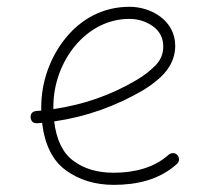

<svg xmlns="http://www.w3.org/2000/svg" viewBox="-20 -526 622 557"><path d="M493.7 -50.8C501 -57.1 501 -68.8 494.6 -76.2C488.3 -83.5 476.6 -83.5 469.2 -77.1C427.7 -39.6 370.6 -24.9 310.1 -24.9C263.2 -24.9 224.1 -36.1 193.4 -59.1C162.6 -81.5 143.6 -119.6 137.2 -173.8C229.5 -187 315.9 -217.8 396.5 -265.1C408.7 -272.5 421.9 -281.7 436 -293.5C464.8 -316.9 488.3 -349.6 488.3 -393.1C488.3 -465.8 419.9 -506.3 355.5 -506.3C279.3 -506.3 215.3 -471.2 170.4 -415.5C125 -359.9 99.6 -287.6 99.6 -214.8V-205.1C95.2 -204.6 90.3 -204.6 85.4 -204.1C73.7 -202.6 68.4 -196.3 68.8 -185.1C70.3 -173.3 76.7 -168 87.9 -168.5C92.8 -168.9 97.7 -168.9 102.1 -169.4C109.9 -105.5 132.8 -59.6 171.4 -31.7C210 -3.9 255.9 10.3 310.1 10.3C376 10.3 442.4 -3.9 493.7 -50.8ZM355 -471.2C380.9 -471.2 403.8 -463.9 423.8 -449.7C443.8 -435.1 453.6 -415.5 453.6 -391.1C453.6 -369.1 445.8 -350.6 429.7 -335C413.6 -318.8 396 -305.7 377 -294.4C303.2 -250.5 222.7 -222.2 134.8 -209.5V-216.3C134.8 -347.7 229.5 -471.2 355 -471.2Z"/></svg>

Font: Mikhak ExtraLight
Style: Regular
Weight: 200
Designer: Amin Abedi
Version: Version 3.2